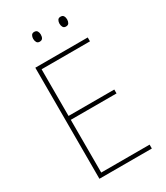

<svg xmlns="http://www.w3.org/2000/svg" viewBox="-217 -980 922 1069"><g transform="rotate(-30 244.0 -445.0)"><path d="M431 0H94V-714H431V-689H120V-389H414V-364H120V-25H431ZM164 -859Q164 -871 169.5 -880.5Q175 -890 188 -890Q202 -890 207.5 -880.5Q213 -871 213 -859Q213 -845 207.5 -836Q202 -827 188 -827Q175 -827 169.5 -836.5Q164 -846 164 -859ZM333 -859Q333 -871 338.5 -880.5Q344 -890 357 -890Q371 -890 376.5 -881Q382 -872 382 -859Q382 -846 376.5 -836.5Q371 -827 357 -827Q344 -827 338.5 -836.5Q333 -846 333 -859Z"/></g></svg>

Font: Noto Sans Lao Looped SemiCondensed Thin
Style: Regular
Weight: 100
Width: 4
Designer: Mark Frömberg, Ben Mitchell
Foundry: The Fontpad Ltd
Version: Version 1.002; ttfautohint (v1.8.4.7-5d5b)